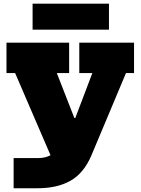

<svg xmlns="http://www.w3.org/2000/svg" viewBox="-20 -792 748 1022"><path d="M402 -565H693.5V-403H650.5L466 36.5Q425.5 130.5 355 170.2Q284.5 210 181 210H52.5V49.5H181Q222 49.5 249.2 34Q276.5 18.5 289 -11.5L365.5 -52L261.5 63.5L60.5 -403H14.5V-565H348V-403H282.5L419.5 -52L303.5 -164H423.5L342.5 -63L471.5 -403H402ZM560 -772.5V-634H153.5V-772.5Z"/></svg>

Font: Hepta Slab ExtraBold
Style: Regular
Weight: 800
Designer: Michael LaGattuta
Foundry: Michael LaGattuta
Version: Version 1.102